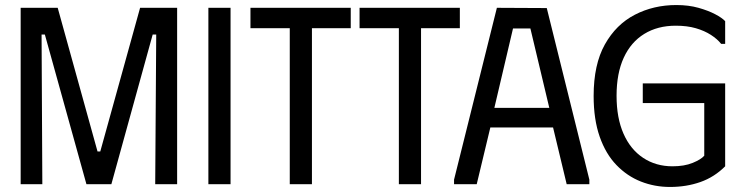

<svg xmlns="http://www.w3.org/2000/svg" viewBox="-20 -731 2947 762"><path d="M62 0V-700H209L367 -130H378L536 -700H683V0H596L600 -594H586L422 0H323L158 -594H145L148 0Z M807 -700H895V0H807Z M1372 -700V-619H1218V0H1130V-619H974V-700Z M1805 -700V-619H1651V0H1563V-619H1407V-700Z M1782 0V-18L1952 -700L2150 -699L2319 -18V0H2229L2175 -225H1926L1872 0ZM1942 -303H2160L2085 -618H2016Z M2336 -350Q2336 -475 2380.5 -554.5Q2425 -634 2499.5 -672.5Q2574 -711 2664 -711Q2713 -711 2752 -700Q2791 -689 2818.5 -674.5Q2846 -660 2858 -647V-557H2842Q2827 -576 2801.5 -592.5Q2776 -609 2741.5 -619Q2707 -629 2662 -629Q2590 -629 2537 -596.5Q2484 -564 2455.5 -502Q2427 -440 2427 -351Q2427 -263 2454.5 -200.5Q2482 -138 2532.5 -104.5Q2583 -71 2649 -71Q2696 -71 2729 -84.5Q2762 -98 2775 -113V-322H2531V-400H2858V-71Q2815 -28 2759.5 -8.5Q2704 11 2639 11Q2578 11 2523.5 -10.5Q2469 -32 2426.5 -76Q2384 -120 2360 -188.5Q2336 -257 2336 -350Z"/></svg>

Font: Phudu
Style: Regular
Weight: 400
Version: Version 1.005;gftools[0.9.23]